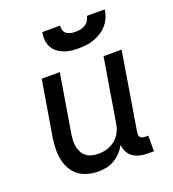

<svg xmlns="http://www.w3.org/2000/svg" viewBox="-137 -855 874 969"><g transform="rotate(-20 300.0 -371.0)"><path d="M226 8Q198 8 170 0.5Q142 -7 120.5 -23.5Q99 -40 85.5 -64.5Q72 -89 66.5 -116Q61 -143 62 -172.5Q63 -202 67 -231L117 -530H214L162 -217Q159 -200 158.5 -182.5Q158 -165 161 -149Q164 -133 172 -118.5Q180 -104 193 -94Q206 -84 222.5 -80Q239 -76 256 -76Q272 -76 288 -78.5Q304 -81 319 -88Q334 -95 347.5 -106Q361 -117 370.5 -131Q380 -145 385.5 -160.5Q391 -176 393 -192L449 -530H546L477 -111Q476 -104 476.5 -97Q477 -90 481.5 -85Q486 -80 492.5 -78Q499 -76 506 -76H524V8H492Q471 8 450.5 3.5Q430 -1 413.5 -12Q397 -23 387.5 -41.5Q378 -60 377 -81Q366 -60 349.5 -42.5Q333 -25 313 -13Q293 -1 270.5 3.5Q248 8 226 8ZM345 -610Q324 -610 304 -612.5Q284 -615 265.5 -622.5Q247 -630 232 -642Q217 -654 208 -671.5Q199 -689 197.5 -709.5Q196 -730 200 -750H296Q294 -737 298 -725Q302 -713 311.5 -706Q321 -699 333.5 -696.5Q346 -694 359 -694Q372 -694 385 -696.5Q398 -699 410 -706Q422 -713 429.5 -725Q437 -737 440 -750H536Q533 -729 524.5 -708.5Q516 -688 501.5 -671Q487 -654 468 -642Q449 -630 428.5 -622.5Q408 -615 386.5 -612.5Q365 -610 345 -610Z"/></g></svg>

Font: Iosevka Curly Medium Extended
Style: Italic
Weight: 500
Width: 7
Italic angle: -9°
Monospace: yes
Designer: Belleve Invis
Foundry: Belleve Invis
Version: Version 11.1.0; ttfautohint (v1.8.3)